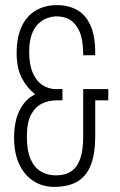

<svg xmlns="http://www.w3.org/2000/svg" viewBox="-20 -718 469 750"><path d="M191 12Q146 12 110.5 -11Q75 -34 55 -77Q35 -120 35 -180Q35 -246 57.5 -289Q80 -332 115 -348V-352Q85 -375 65 -413.5Q45 -452 45 -510Q45 -571 64 -613Q83 -655 119 -676.5Q155 -698 202 -698Q247 -698 280.5 -679.5Q314 -661 333 -620Q352 -579 352 -510V-502H305V-511Q304 -564 290.5 -595Q277 -626 254.5 -640Q232 -654 201 -654Q183 -654 164 -647Q145 -640 129 -624.5Q113 -609 103.5 -582Q94 -555 94 -515Q94 -465 108.5 -432.5Q123 -400 147 -385Q171 -370 198 -370H224V-326H199Q171 -326 144.5 -313.5Q118 -301 101.5 -270.5Q85 -240 85 -185Q85 -130 99.5 -96.5Q114 -63 140 -48Q166 -33 198 -33Q235 -33 258.5 -49Q282 -65 293.5 -98.5Q305 -132 305 -183V-370H403V-326H352V-186Q352 -118 335 -74Q318 -30 282.5 -9Q247 12 191 12Z"/></svg>

Font: Archivo ExtraCondensed Thin
Style: Regular
Weight: 250
Width: 2
Designer: Hector Gatti
Foundry: Omnibus-Type
Version: Version 2.001